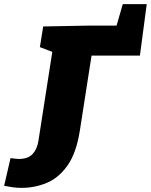

<svg xmlns="http://www.w3.org/2000/svg" viewBox="-164 -664 730 929"><path d="M-59 245Q-84 245 -103 242Q-122 239 -144 235L-113 101Q-102 102 -92.5 103.5Q-83 105 -72 105Q-28 105 -6 81Q16 57 22 17L89 -413L29 -436L45 -536L260 -540H400L430 -644H546L513 -395H279L222 -30Q205 77 162.5 137Q120 197 62 221Q4 245 -59 245Z"/></svg>

Font: Bitter Black
Style: Italic
Weight: 900
Italic angle: -9°
Designer: Sol Matas, and Bitter project Authors
Foundry: Sol Matas
Version: Version 2.001